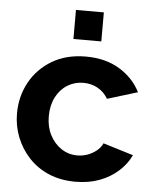

<svg xmlns="http://www.w3.org/2000/svg" viewBox="-53 -775 670 830"><g transform="rotate(5 282.0 -360.0)"><path d="M28 -262Q28 -336 61.5 -397.5Q95 -459 157 -496Q219 -533 304 -533Q389 -533 450 -496Q511 -459 541 -399L410 -359Q393 -388 365 -403.5Q337 -419 303 -419Q265 -419 233.5 -399.5Q202 -380 184 -344.5Q166 -309 166 -262Q166 -216 184.5 -180.5Q203 -145 234 -124.5Q265 -104 303 -104Q327 -104 348.5 -112Q370 -120 387 -134Q404 -148 412 -166L543 -126Q525 -87 490.5 -56Q456 -25 409.5 -7.5Q363 10 305 10Q241 10 190 -11.5Q139 -33 103 -71.5Q67 -110 47.5 -159Q28 -208 28 -262ZM243 -604V-730H364V-604Z"/></g></svg>

Font: YasnoRaleway
Style: Bold
Weight: 700
Designer: Matt McInerney, Pablo Impallari, Rodrigo Fuenzalida
Foundry: Matt McInerney, Pablo Impallari, Rodrigo Fuenzalida
Version: Version 4.026